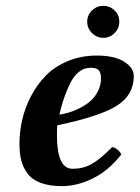

<svg xmlns="http://www.w3.org/2000/svg" viewBox="-20 -630 480 660"><path d="M327.1 -360.8Q327.1 -380.9 319.1 -388.9Q311 -397 293 -397Q280.8 -397 270.8 -393.8Q260.7 -390.6 248.8 -380.6Q236.8 -370.6 226.6 -353.5Q216.3 -336.4 205.1 -306.6Q193.8 -276.9 184.1 -235.8Q201.7 -238.8 219.5 -244.1Q237.3 -249.5 257.3 -260Q277.3 -270.5 292.2 -283.9Q307.1 -297.4 317.1 -317.4Q327.1 -337.4 327.1 -360.8ZM176.8 -199.2Q175.8 -191.4 175.8 -165Q175.8 -49.8 229 -49.8Q265.1 -49.8 293.9 -65.4Q322.8 -81.1 365.2 -124Q374 -124 383.5 -116Q393.1 -107.9 397 -99.1Q354.5 -44.4 300.3 -17.3Q246.1 9.8 192.9 9.8Q149.4 9.8 119.6 -1.5Q89.8 -12.7 74.5 -33.7Q59.1 -54.7 53 -78.9Q46.9 -103 46.9 -134.8Q46.9 -176.3 56.2 -217.5Q65.4 -258.8 86.4 -299.1Q107.4 -339.4 137.5 -370.1Q167.5 -400.9 212.9 -419.9Q258.3 -439 313 -439Q373.5 -439 406.7 -418Q439.9 -397 439.9 -368.2Q439.9 -304.2 382.8 -267.3Q325.7 -230.5 176.8 -199.2ZM279.8 -555.2Q279.8 -578.1 296.1 -594Q312.5 -609.9 335 -609.9Q357.9 -609.9 374 -594Q390.1 -578.1 390.1 -555.2Q390.1 -532.7 374 -516.4Q357.9 -500 335 -500Q312.5 -500 296.1 -516.4Q279.8 -532.7 279.8 -555.2Z"/></svg>

Font: Common Serif
Style: Bold Italic
Weight: 700
Italic angle: -12°
Designer: Philipp H. Poll, Khaled Hosny
Foundry: Stefan Peev, Context Ltd.
Version: Version 1.026